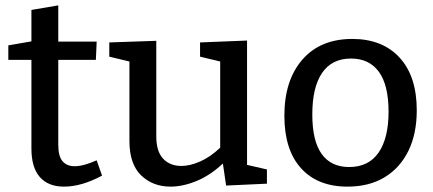

<svg xmlns="http://www.w3.org/2000/svg" viewBox="-20 -685 1613 715"><path d="M218 10Q160 10 128.5 -25.5Q97 -61 97 -132V-462H11V-516L97 -531V-648L197 -665V-530H340L337 -462H197V-146Q197 -103 213 -84.5Q229 -66 258 -66Q291 -66 340 -88L360 -31Q284 10 218 10Z M615 10Q549 10 505.5 -32Q462 -74 462 -160V-456L387 -474V-527L562 -533V-177Q562 -121 587.5 -94Q613 -67 656 -67Q687 -67 725 -83.5Q763 -100 800 -135V-456L725 -474V-527L900 -534V-71L974 -54V-1L822 6L810 -76Q763 -32 712 -11Q661 10 615 10Z M1292 -540Q1404 -540 1468 -470.5Q1532 -401 1532 -274Q1532 -187 1501 -123.5Q1470 -60 1412.5 -25Q1355 10 1274 10Q1163 10 1101 -58.5Q1039 -127 1039 -254Q1039 -386 1106 -463Q1173 -540 1292 -540ZM1287 -467Q1216 -467 1179.5 -413.5Q1143 -360 1143 -259Q1143 -160 1178 -111.5Q1213 -63 1280 -63Q1353 -63 1390 -117Q1427 -171 1427 -269Q1427 -368 1391 -417.5Q1355 -467 1287 -467Z"/></svg>

Font: Bitter Medium
Style: Regular
Weight: 500
Designer: Sol Matas, and Bitter project Authors
Foundry: Sol Matas
Version: Version 2.001